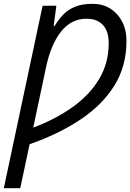

<svg xmlns="http://www.w3.org/2000/svg" viewBox="-31 -745 682 1005"><path d="M-11 240 192 -715H264L250 -609H255Q274 -641 299 -667.5Q324 -694 361.5 -709.5Q399 -725 454 -725Q506 -725 545.5 -700.5Q585 -676 608 -632.5Q631 -589 631 -530Q631 -398 567 -296Q503 -194 389 -118.5Q275 -43 124 10L75 240ZM143 -77Q260 -121 349 -184.5Q438 -248 488 -331.5Q538 -415 538 -519Q538 -582 507.5 -614.5Q477 -647 422 -647Q342 -647 288.5 -579.5Q235 -512 210 -393Z"/></svg>

Font: Noto Sans IKEA
Style: Italic
Weight: 400
Italic angle: -12°
Designer: Monotype Design Team
Foundry: Monotype Imaging Inc.
Version: Version 2.001